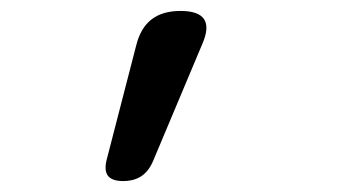

<svg xmlns="http://www.w3.org/2000/svg" viewBox="-20 -741 640 351"><path d="M205 -410Q185 -410 177.5 -419.5Q170 -429 175 -449L229 -658Q237 -690 257 -705.5Q277 -721 310 -721Q343 -721 353 -706Q363 -691 350 -661L260 -447Q252 -428 238.5 -419Q225 -410 205 -410Z"/></svg>

Font: Maple Mono
Style: Italic
Weight: 400
Italic angle: -10°
Monospace: yes
Designer: subframe7536
Version: Version 7.300